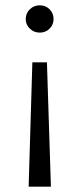

<svg xmlns="http://www.w3.org/2000/svg" viewBox="-20 -550 300 724"><path d="M157 -315 172 154H88L102 -315ZM77 -478Q77 -500 92.5 -515Q108 -530 130 -530Q152 -530 167 -515Q182 -500 182 -478Q182 -457 167 -442Q152 -427 130 -427Q108 -427 92.5 -442Q77 -457 77 -478Z"/></svg>

Font: Belfius21
Style: Regular
Weight: 400
Designer: Montserrat's base design by Julieta Ulanovsky, modified by Coast SPRL for Belfius Bank NV.
Foundry: Montserrat's base design by Julieta Ulanovsky, modified by Coast SPRL for Belfius Bank NV.
Version: Version 2.000;FEAKit 1.0